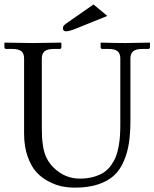

<svg xmlns="http://www.w3.org/2000/svg" viewBox="-20 -840 701 872"><path d="M404.8 -819.8 467.3 -767.6 323.2 -709.5Q293.9 -697.8 280.3 -697.8Q265.6 -697.8 265.6 -712.4Q265.6 -722.7 280.8 -733.4ZM320.8 12.2Q291 12.2 262.2 6.6Q233.4 1 200.9 -15.9Q168.5 -32.7 144.8 -58.8Q121.1 -85 105.2 -130.1Q89.4 -175.3 89.4 -233.9V-574.2Q89.4 -597.7 76.7 -607.7Q64 -617.7 34.7 -617.7H8.3Q0 -617.7 0 -626V-644.5L2 -646.5Q88.9 -644.5 127.9 -644.5L256.8 -646.5L258.8 -644.5V-626Q258.8 -617.7 251 -617.7H224.6Q194.8 -617.7 182.4 -606.9Q169.9 -596.2 169.9 -574.2V-267.1Q169.9 -234.9 170.9 -216.3Q171.9 -197.8 176.5 -170.2Q181.2 -142.6 192.6 -120.4Q204.1 -98.1 223.1 -79.1Q274.4 -28.8 342.3 -28.8Q377.4 -28.8 405.5 -36.9Q433.6 -44.9 452.6 -57.9Q471.7 -70.8 485.6 -90.8Q499.5 -110.8 507.1 -130.9Q514.6 -150.9 519.3 -177.5Q523.9 -204.1 525.1 -226.1Q526.4 -248 526.4 -275.4V-574.2Q526.4 -597.7 513.7 -607.7Q501 -617.7 471.7 -617.7H445.3Q437 -617.7 437 -626V-644.5L439 -646.5Q510.3 -644.5 549.3 -644.5L659.2 -646.5L661.1 -644.5V-626Q661.1 -617.7 653.3 -617.7H627Q597.2 -617.7 584.7 -606.9Q572.3 -596.2 572.3 -574.2V-293Q572.3 -236.3 565.9 -192.6Q559.6 -148.9 542.7 -109.1Q525.9 -69.3 498.3 -43.5Q470.7 -17.6 425.8 -2.7Q380.9 12.2 320.8 12.2Z"/></svg>

Font: Libertinage
Style: b
Weight: 400
Designer: OSP
Foundry: OSP
Version: Version 1.0; 2008; OFL relea